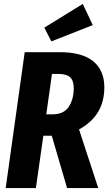

<svg xmlns="http://www.w3.org/2000/svg" viewBox="-20 -959 552 979"><path d="M383 -299 481 0H322L244 -267H201L163 0H9L106 -693H284Q399 -693 455.5 -646.5Q512 -600 512 -514Q512 -369 383 -299ZM216 -376H248Q305 -376 330.5 -414.5Q356 -453 356 -509Q356 -548 337.5 -565Q319 -582 279 -582H245ZM402 -939 453 -831 242 -748 206 -818Z"/></svg>

Font: Fira Sans Extra Condensed
Style: Bold Italic
Weight: 700
Width: 3
Italic angle: -8°
Designer: Carrois Corporate & Edenspiekermann AG
Foundry: Carrois Corporate GbR & Edenspiekermann AG
Version: Version 4.203